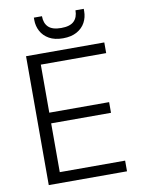

<svg xmlns="http://www.w3.org/2000/svg" viewBox="-97 -962 761 1027"><g transform="rotate(-10 284.0 -448.0)"><path d="M83 0V-700H508V-642H153V-381H478V-323H153V-58H508V0ZM295 -760Q250 -760 220 -777Q190 -794 175 -822Q160 -850 160 -883V-896H204Q204 -858 225.5 -837Q247 -816 295 -816Q343 -816 364.5 -837Q386 -858 386 -896H431V-883Q431 -850 416 -822Q401 -794 370.5 -777Q340 -760 295 -760Z"/></g></svg>

Font: DM Sans 10pt Light
Style: Regular
Weight: 300
Version: Version 4.004;gftools[0.9.30]